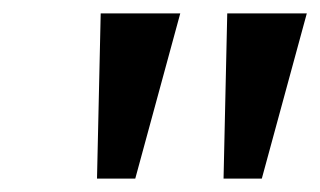

<svg xmlns="http://www.w3.org/2000/svg" viewBox="-20 -743 477 286"><path d="M313 -477 318.5 -723H437L370 -477ZM124.5 -477 130 -723H248.5L181.5 -477Z"/></svg>

Font: Public Sans Medium
Style: Italic
Weight: 500
Italic angle: -8°
Designer: The Public Sans project authors (U.S. Web Design System). Libre Franklin designed by Pablo Impallari and Rodrigo Fuenzal
Version: Version 1.007; ttfautohint (v1.8.1) -l 8 -r 50 -G 200 -x 14 